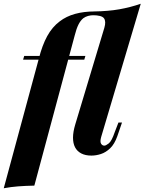

<svg xmlns="http://www.w3.org/2000/svg" viewBox="-72 -815 770 1023"><path d="M467 -85Q460 -60 466.5 -49.5Q473 -39 484 -39Q492 -39 507.5 -51Q523 -63 539 -110L559 -162H578L553 -89Q538 -47 515 -25Q492 -3 466 5.5Q440 14 415 14Q383 14 361 2.5Q339 -9 328 -30Q317 -51 317 -81.5Q317 -112 329 -152L484 -667Q494 -701 482 -717.5Q470 -734 421 -734L428 -754Q505 -755 564 -765.5Q623 -776 678 -795ZM51 -497 57 -517H383L377 -497ZM428 -734Q411 -734 397 -730Q383 -726 372 -718Q357 -706 346 -684Q335 -662 326 -626L111 174Q63 175 24 178Q-15 181 -52 188L135 -503Q153 -574 179.5 -622.5Q206 -671 246 -701Q281 -728 328 -741Q375 -754 432 -754H468L467 -734Z"/></svg>

Font: Playfair Display ExtraBold
Style: Italic
Weight: 800
Italic angle: -14°
Designer: Claus Eggers Sørensen
Foundry: Claus Eggers Sørensen
Version: Version 1.203